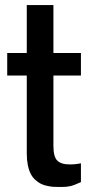

<svg xmlns="http://www.w3.org/2000/svg" viewBox="-20 -723 340 753"><path d="M8.3 -426.8V-515.1H85V-703.1H189.5V-515.1H297.4V-426.8H189.5V-150.4Q189.5 -108.9 204.3 -93.5Q219.2 -78.1 254.4 -78.1Q268.6 -78.1 283 -80.1Q297.4 -82 297.4 -82.5V-8.8Q271 3.4 256.6 6.8Q242.2 10.3 221.4 10.3Q200.7 10.3 190.7 9.8Q180.7 9.3 166.3 6.3Q151.9 3.4 141.4 -1.7Q130.9 -6.8 119.6 -16.6Q108.4 -26.4 101.1 -40Q85 -71.3 85 -121.1V-426.8Z"/></svg>

Font: News Cycle
Style: Bold
Weight: 700
Version: Version 0.5.1